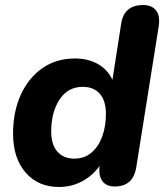

<svg xmlns="http://www.w3.org/2000/svg" viewBox="-20 -734 654 765"><path d="M215 11Q132 11 82 -46.5Q32 -104 32 -202Q32 -287 62 -354.5Q92 -422 147.5 -461.5Q203 -501 279 -501Q330 -501 369 -479.5Q408 -458 428 -416L463 -641Q475 -714 550 -714Q586 -714 602.5 -691.5Q619 -669 612 -627L523 -68Q511 9 437 9Q403 9 387.5 -13Q372 -35 377 -73Q349 -34 307 -11.5Q265 11 215 11ZM276 -102Q316 -102 344 -125.5Q372 -149 387 -189.5Q402 -230 402 -281Q402 -333 377.5 -360.5Q353 -388 310 -388Q250 -388 217 -337Q184 -286 184 -210Q184 -158 208.5 -130Q233 -102 276 -102Z"/></svg>

Font: Nunito ExtraBold
Style: Italic
Weight: 800
Italic angle: -9°
Designer: Vernon Adams
Foundry: Vernon Adams
Version: Version 3.601; ttfautohint (v1.8.2.53-6de2)